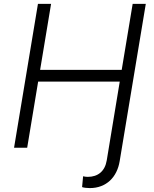

<svg xmlns="http://www.w3.org/2000/svg" viewBox="-20 -747 779 971"><path d="M51.1 0 171.9 -727.3H238.3L182.9 -393.8H595.5L650.9 -727.3H717.3L585.2 68.2Q580.3 98.4 567.8 123.4Q555.4 148.4 536.2 166.4Q517 184.3 491.3 194.2Q465.6 204.2 433.9 204.2Q424 204.2 413 202.9Q402 201.7 395.2 199.2L400.2 144.5Q406.2 146.3 413 146.8Q419.7 147.4 424.4 147.4Q443.2 147.4 459 142.2Q474.8 137.1 487.2 126.8Q499.6 116.5 508 100.7Q516.3 84.9 519.9 63.6L585.6 -334.2H172.9L117.5 0Z"/></svg>

Font: Inter P Light
Style: Italic
Weight: 300
Italic angle: 9.39999°
Designer: Rasmus Andersson
Foundry: rsms
Version: Version 3.018;git-588b23468